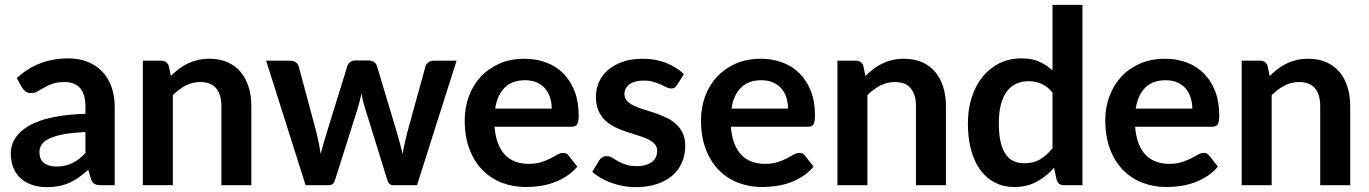

<svg xmlns="http://www.w3.org/2000/svg" viewBox="-20 -763 5638 791"><path d="M332 -219Q278.5 -216.5 242 -209.8Q205.5 -203 183.5 -192.5Q161.5 -182 152 -168Q142.5 -154 142.5 -137.5Q142.5 -105 161.8 -91Q181 -77 212 -77Q250 -77 277.8 -90.8Q305.5 -104.5 332 -132.5ZM49 -441.5Q137.5 -522.5 262 -522.5Q307 -522.5 342.5 -507.8Q378 -493 402.5 -466.8Q427 -440.5 439.8 -404Q452.5 -367.5 452.5 -324V0H396.5Q379 0 369.5 -5.2Q360 -10.5 354.5 -26.5L343.5 -63.5Q324 -46 305.5 -32.8Q287 -19.5 267 -10.5Q247 -1.5 224.2 3.2Q201.5 8 174 8Q141.5 8 114 -0.8Q86.5 -9.5 66.5 -27Q46.5 -44.5 35.5 -70.5Q24.5 -96.5 24.5 -131Q24.5 -150.5 31 -169.8Q37.5 -189 52.2 -206.5Q67 -224 90.5 -239.5Q114 -255 148.2 -266.5Q182.5 -278 228 -285.2Q273.5 -292.5 332 -294V-324Q332 -375.5 310 -400.2Q288 -425 246.5 -425Q216.5 -425 196.8 -418Q177 -411 162 -402.2Q147 -393.5 134.8 -386.5Q122.5 -379.5 107.5 -379.5Q94.5 -379.5 85.5 -386.2Q76.5 -393 71 -402Z M684 -450Q699.5 -465.5 716.8 -478.8Q734 -492 753.2 -501.2Q772.5 -510.5 794.5 -515.8Q816.5 -521 842.5 -521Q884.5 -521 917 -506.8Q949.5 -492.5 971.2 -466.8Q993 -441 1004.2 -405.2Q1015.5 -369.5 1015.5 -326.5V0H892V-326.5Q892 -373.5 870.5 -399.2Q849 -425 805 -425Q773 -425 745 -410.5Q717 -396 692 -371V0H568.5V-513H644Q668 -513 675.5 -490.5Z M1861 -513 1698 0H1599Q1582 0 1575.5 -22L1483.5 -318.5Q1479 -333.5 1475.2 -348.2Q1471.5 -363 1469 -378Q1466 -363 1462.2 -347.8Q1458.5 -332.5 1454 -317.5L1360.5 -22Q1354.5 0 1334 0H1239L1076.5 -513H1175Q1188.5 -513 1198 -506.5Q1207.5 -500 1210.5 -490L1284 -216Q1289.5 -193.5 1293.8 -172Q1298 -150.5 1301 -129Q1306.5 -150.5 1312.8 -172Q1319 -193.5 1326 -216L1411 -491Q1414 -501 1422.8 -507.5Q1431.5 -514 1444 -514H1498.5Q1511.5 -514 1520.8 -507.5Q1530 -501 1533 -491L1615.5 -216Q1622 -193.5 1627.8 -171.8Q1633.5 -150 1639 -128.5Q1645.5 -171 1657.5 -216L1733 -490Q1736.5 -500 1745.5 -506.5Q1754.5 -513 1767 -513Z M2253 -315.5Q2253 -339.5 2246.2 -360.8Q2239.5 -382 2226 -398Q2212.5 -414 2191.8 -423.2Q2171 -432.5 2143.5 -432.5Q2090 -432.5 2059.2 -402Q2028.5 -371.5 2020 -315.5ZM2017.5 -241Q2020.5 -201.5 2031.5 -172.8Q2042.5 -144 2060.5 -125.2Q2078.5 -106.5 2103.2 -97.2Q2128 -88 2158 -88Q2188 -88 2209.8 -95Q2231.5 -102 2247.8 -110.5Q2264 -119 2276.2 -126Q2288.5 -133 2300 -133Q2315.5 -133 2323 -121.5L2358.5 -76.5Q2338 -52.5 2312.5 -36.2Q2287 -20 2259.2 -10.2Q2231.5 -0.5 2202.8 3.5Q2174 7.5 2147 7.5Q2093.5 7.5 2047.5 -10.2Q2001.5 -28 1967.5 -62.8Q1933.5 -97.5 1914 -148.8Q1894.5 -200 1894.5 -267.5Q1894.5 -320 1911.5 -366.2Q1928.5 -412.5 1960.2 -446.8Q1992 -481 2037.8 -501Q2083.5 -521 2141 -521Q2189.5 -521 2230.5 -505.5Q2271.5 -490 2301 -460.2Q2330.5 -430.5 2347.2 -387.2Q2364 -344 2364 -288.5Q2364 -260.5 2358 -250.8Q2352 -241 2335 -241Z M2769.5 -413Q2764.5 -405 2759 -401.8Q2753.5 -398.5 2745 -398.5Q2736 -398.5 2725.8 -403.5Q2715.5 -408.5 2702 -414.8Q2688.5 -421 2671.2 -426Q2654 -431 2630.5 -431Q2594 -431 2573.2 -415.5Q2552.5 -400 2552.5 -375Q2552.5 -358.5 2563.2 -347.2Q2574 -336 2591.8 -327.5Q2609.5 -319 2632 -312.2Q2654.5 -305.5 2677.8 -297.5Q2701 -289.5 2723.5 -279.2Q2746 -269 2763.8 -253.2Q2781.5 -237.5 2792.2 -215.5Q2803 -193.5 2803 -162.5Q2803 -125.5 2789.8 -94.2Q2776.5 -63 2750.5 -40.2Q2724.5 -17.5 2686.2 -4.8Q2648 8 2598 8Q2571.5 8 2546.2 3.2Q2521 -1.5 2497.8 -10Q2474.5 -18.5 2454.8 -30Q2435 -41.5 2420 -55L2448.5 -102Q2454 -110.5 2461.5 -115Q2469 -119.5 2480.5 -119.5Q2492 -119.5 2502.2 -113Q2512.5 -106.5 2526 -99Q2539.5 -91.5 2557.8 -85Q2576 -78.5 2604 -78.5Q2626 -78.5 2641.8 -83.8Q2657.5 -89 2667.8 -97.5Q2678 -106 2682.8 -117.2Q2687.5 -128.5 2687.5 -140.5Q2687.5 -158.5 2676.8 -170Q2666 -181.5 2648.2 -190Q2630.5 -198.5 2607.8 -205.2Q2585 -212 2561.2 -220Q2537.5 -228 2514.8 -238.8Q2492 -249.5 2474.2 -266Q2456.5 -282.5 2445.8 -306.5Q2435 -330.5 2435 -364.5Q2435 -396 2447.5 -424.5Q2460 -453 2484.2 -474.2Q2508.5 -495.5 2544.8 -508.2Q2581 -521 2628.5 -521Q2681.5 -521 2725 -503.5Q2768.5 -486 2797.5 -457.5Z M3226.5 -315.5Q3226.5 -339.5 3219.8 -360.8Q3213 -382 3199.5 -398Q3186 -414 3165.2 -423.2Q3144.5 -432.5 3117 -432.5Q3063.5 -432.5 3032.8 -402Q3002 -371.5 2993.5 -315.5ZM2991 -241Q2994 -201.5 3005 -172.8Q3016 -144 3034 -125.2Q3052 -106.5 3076.8 -97.2Q3101.5 -88 3131.5 -88Q3161.5 -88 3183.2 -95Q3205 -102 3221.2 -110.5Q3237.5 -119 3249.8 -126Q3262 -133 3273.5 -133Q3289 -133 3296.5 -121.5L3332 -76.5Q3311.5 -52.5 3286 -36.2Q3260.5 -20 3232.8 -10.2Q3205 -0.5 3176.2 3.5Q3147.5 7.5 3120.5 7.5Q3067 7.5 3021 -10.2Q2975 -28 2941 -62.8Q2907 -97.5 2887.5 -148.8Q2868 -200 2868 -267.5Q2868 -320 2885 -366.2Q2902 -412.5 2933.8 -446.8Q2965.5 -481 3011.2 -501Q3057 -521 3114.5 -521Q3163 -521 3204 -505.5Q3245 -490 3274.5 -460.2Q3304 -430.5 3320.8 -387.2Q3337.5 -344 3337.5 -288.5Q3337.5 -260.5 3331.5 -250.8Q3325.5 -241 3308.5 -241Z M3545.5 -450Q3561 -465.5 3578.2 -478.8Q3595.5 -492 3614.8 -501.2Q3634 -510.5 3656 -515.8Q3678 -521 3704 -521Q3746 -521 3778.5 -506.8Q3811 -492.5 3832.8 -466.8Q3854.5 -441 3865.8 -405.2Q3877 -369.5 3877 -326.5V0H3753.5V-326.5Q3753.5 -373.5 3732 -399.2Q3710.5 -425 3666.5 -425Q3634.5 -425 3606.5 -410.5Q3578.5 -396 3553.5 -371V0H3430V-513H3505.5Q3529.5 -513 3537 -490.5Z M4316 -382Q4295 -407.5 4270.2 -418Q4245.5 -428.5 4217 -428.5Q4189 -428.5 4166.5 -418Q4144 -407.5 4128 -386.2Q4112 -365 4103.5 -332.2Q4095 -299.5 4095 -255Q4095 -210 4102.2 -178.8Q4109.5 -147.5 4123 -127.8Q4136.5 -108 4156 -99.2Q4175.5 -90.5 4199.5 -90.5Q4238 -90.5 4265 -106.5Q4292 -122.5 4316 -152ZM4439.5 -743V0H4364Q4339.5 0 4333 -22.5L4322.5 -72Q4291.5 -36.5 4251.2 -14.5Q4211 7.5 4157.5 7.5Q4115.5 7.5 4080.5 -10Q4045.5 -27.5 4020.2 -60.8Q3995 -94 3981.2 -143Q3967.5 -192 3967.5 -255Q3967.5 -312 3983 -361Q3998.5 -410 4027.5 -446Q4056.5 -482 4097 -502.2Q4137.5 -522.5 4188 -522.5Q4231 -522.5 4261.5 -509Q4292 -495.5 4316 -472.5V-743Z M4892 -315.5Q4892 -339.5 4885.2 -360.8Q4878.5 -382 4865 -398Q4851.5 -414 4830.8 -423.2Q4810 -432.5 4782.5 -432.5Q4729 -432.5 4698.2 -402Q4667.5 -371.5 4659 -315.5ZM4656.5 -241Q4659.5 -201.5 4670.5 -172.8Q4681.5 -144 4699.5 -125.2Q4717.5 -106.5 4742.2 -97.2Q4767 -88 4797 -88Q4827 -88 4848.8 -95Q4870.5 -102 4886.8 -110.5Q4903 -119 4915.2 -126Q4927.5 -133 4939 -133Q4954.5 -133 4962 -121.5L4997.5 -76.5Q4977 -52.5 4951.5 -36.2Q4926 -20 4898.2 -10.2Q4870.5 -0.5 4841.8 3.5Q4813 7.5 4786 7.5Q4732.5 7.5 4686.5 -10.2Q4640.5 -28 4606.5 -62.8Q4572.5 -97.5 4553 -148.8Q4533.5 -200 4533.5 -267.5Q4533.5 -320 4550.5 -366.2Q4567.5 -412.5 4599.2 -446.8Q4631 -481 4676.8 -501Q4722.5 -521 4780 -521Q4828.5 -521 4869.5 -505.5Q4910.5 -490 4940 -460.2Q4969.5 -430.5 4986.2 -387.2Q5003 -344 5003 -288.5Q5003 -260.5 4997 -250.8Q4991 -241 4974 -241Z M5211 -450Q5226.5 -465.5 5243.8 -478.8Q5261 -492 5280.2 -501.2Q5299.5 -510.5 5321.5 -515.8Q5343.5 -521 5369.5 -521Q5411.5 -521 5444 -506.8Q5476.5 -492.5 5498.2 -466.8Q5520 -441 5531.2 -405.2Q5542.5 -369.5 5542.5 -326.5V0H5419V-326.5Q5419 -373.5 5397.5 -399.2Q5376 -425 5332 -425Q5300 -425 5272 -410.5Q5244 -396 5219 -371V0H5095.5V-513H5171Q5195 -513 5202.5 -490.5Z"/></svg>

Font: Lato 2
Style: Bold
Weight: 700
Designer: Lukasz Dziedzic with Adam Twardoch and Botio Nikoltchev
Foundry: tyPoland Lukasz Dziedzic
Version: Version 2.015; 2015-08-06; http://www.latofonts.com/